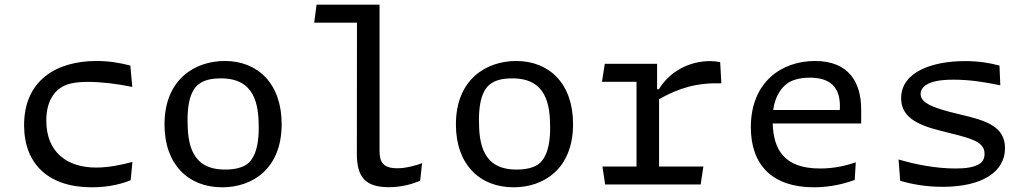

<svg xmlns="http://www.w3.org/2000/svg" viewBox="-20 -785 4380 817"><path d="M390.5 -525.5C222 -525.5 82.5 -444.5 82.5 -252.5C82.5 -87 186.5 12 370.5 12C448.5 12 503.5 -5 536 -18L543.5 -96C497 -83.5 442.5 -72 389 -72C265 -72 177 -137.5 177 -272C177 -353.5 211 -392.5 235 -409.5C260 -427.5 295 -436.5 355 -436.5C412 -436.5 482 -428 543 -415L534.5 -506C491.5 -517.5 443.5 -525.5 390.5 -525.5Z M925.5 12C1053.5 12 1178.5 -66 1178.5 -257C1178.5 -428.5 1078 -525.5 936.5 -525.5C810 -525.5 680 -448 680 -255.5C680 -85 781.5 12 925.5 12ZM937.5 -63.5C794.5 -63.5 778 -173 778 -274.5C778 -376.5 806 -414 828.5 -429C850.5 -444.5 879.5 -451.5 920.5 -451.5C1064 -451.5 1081 -341.5 1081 -241C1081 -138.5 1051.5 -100.5 1030 -85.5C1008.5 -71 978.5 -63.5 937.5 -63.5Z M1498.5 -130.5C1498.5 -29.5 1536 11.5 1635 11.5C1689.5 11.5 1735 -2 1768 -16L1776 -90.5C1750.5 -81.5 1709 -69 1671.5 -69C1610.5 -69 1595 -94.5 1595 -143.5V-765H1327L1317 -688.5H1499Z M2165.5 12C2293.5 12 2418.5 -66 2418.5 -257C2418.5 -428.5 2318 -525.5 2176.5 -525.5C2050 -525.5 1920 -448 1920 -255.5C1920 -85 2021.5 12 2165.5 12ZM2177.5 -63.5C2034.5 -63.5 2018 -173 2018 -274.5C2018 -376.5 2046 -414 2068.5 -429C2090.5 -444.5 2119.5 -451.5 2160.5 -451.5C2304 -451.5 2321 -341.5 2321 -241C2321 -138.5 2291.5 -100.5 2270 -85.5C2248.5 -71 2218.5 -63.5 2177.5 -63.5Z M2776 -513.5H2553.5L2541.5 -437H2688.5V-76.5H2543.5L2555 0H2961.5L2973 -76.5H2784.5V-363C2867.5 -409.5 2942.5 -433.5 3049.5 -430.5L3044.5 -520.5C3030.5 -523.5 3017 -525 3002.5 -525C2910 -525 2828.5 -479 2784 -405.5H2776Z M3329.5 -429.5C3348 -443 3379.5 -454.5 3425.5 -454.5C3512.5 -454.5 3554 -414.5 3554 -333.5L3553.5 -317H3270C3279 -381.5 3308.5 -414 3329.5 -429.5ZM3175 -243.5C3175 -82 3267.5 12 3443.5 12C3518.5 12 3579.5 -5.5 3617 -19.5L3621.5 -94.5C3582.5 -80.5 3530 -68 3469.5 -68C3313.5 -68 3271.5 -152 3268 -259.5H3644.5V-319.5C3644.5 -433.5 3592.5 -525.5 3448 -525.5C3305.5 -525.5 3175 -435.5 3175 -243.5Z M4086 -525C3946 -525 3814.5 -478.5 3814.5 -367C3814.5 -291 3876 -255 3981 -229C4101 -198.5 4169.5 -187 4169.5 -131C4169.5 -111.5 4162 -97 4148.5 -88C4125 -73 4089.5 -68 4047 -68C3961 -68 3874 -85.5 3803.5 -106.5L3810.5 -15.5C3857.5 -2 3917 10 3990.5 10C4160.5 10 4256.5 -54 4256.5 -154.5C4256.5 -248 4174.5 -272.5 4065.5 -298C3950 -325 3897.5 -346.5 3897.5 -385C3897.5 -399.5 3904.5 -412 3918.5 -422C3941.5 -438.5 3981.5 -446 4036.5 -446C4107.5 -446 4171 -435.5 4236.5 -422L4233 -506C4189 -518 4141 -525 4086 -525Z"/></svg>

Font: Monaspace Argon
Style: Regular
Weight: 400
Designer: Riley Cran & the Lettermatic Team
Foundry: Lettermatic
Version: Version 1.200 (Monaspace Argon)